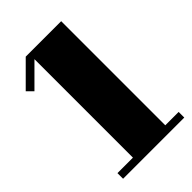

<svg xmlns="http://www.w3.org/2000/svg" viewBox="-230 -873 965 965"><g transform="rotate(-45 252.5 -390.0)"><path d="M490 -40V0H55V-40H165V-740L51 -626L20 -657L143 -780H395V-40Z"/></g></svg>

Font: Kumar One
Style: Regular
Weight: 400
Designer: Parimal Parmar
Foundry: Indian Type Foundry
Version: Version 1.000;PS 1.000;hotconv 1.0.88;makeotf.lib2.5.647800